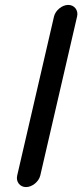

<svg xmlns="http://www.w3.org/2000/svg" viewBox="-20 -716 335 782"><path d="M144 -1 294 -649C300 -674 283 -696 258 -696C233 -696 206 -674 200 -649L50 -1C44 24 61 46 86 46C111 46 138 24 144 -1Z"/></svg>

Font: Electronic
Style: ExBlkIt
Weight: 900
Version: Version 1.011